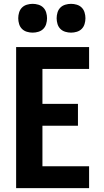

<svg xmlns="http://www.w3.org/2000/svg" viewBox="-20 -980 540 1000"><path d="M64 0V-735H444V-621H201V-439H386V-325H201V-114H444V0ZM350 -810Q335 -810 320 -814.5Q305 -819 294.5 -829.5Q284 -840 279.5 -855Q275 -870 275 -885Q275 -900 279.5 -915Q284 -930 294.5 -940.5Q305 -951 320 -955.5Q335 -960 350 -960Q365 -960 380 -955.5Q395 -951 405.5 -940.5Q416 -930 420.5 -915Q425 -900 425 -885Q425 -870 420.5 -855Q416 -840 405.5 -829.5Q395 -819 380 -814.5Q365 -810 350 -810ZM150 -810Q135 -810 120 -814.5Q105 -819 94.5 -829.5Q84 -840 79.5 -855Q75 -870 75 -885Q75 -900 79.5 -915Q84 -930 94.5 -940.5Q105 -951 120 -955.5Q135 -960 150 -960Q165 -960 180 -955.5Q195 -951 205.5 -940.5Q216 -930 220.5 -915Q225 -900 225 -885Q225 -870 220.5 -855Q216 -840 205.5 -829.5Q195 -819 180 -814.5Q165 -810 150 -810Z"/></svg>

Font: Iosevka Heavy
Style: Regular
Weight: 900
Monospace: yes
Designer: Belleve Invis
Foundry: Belleve Invis
Version: Version 32.5.0; ttfautohint (v1.8.4)